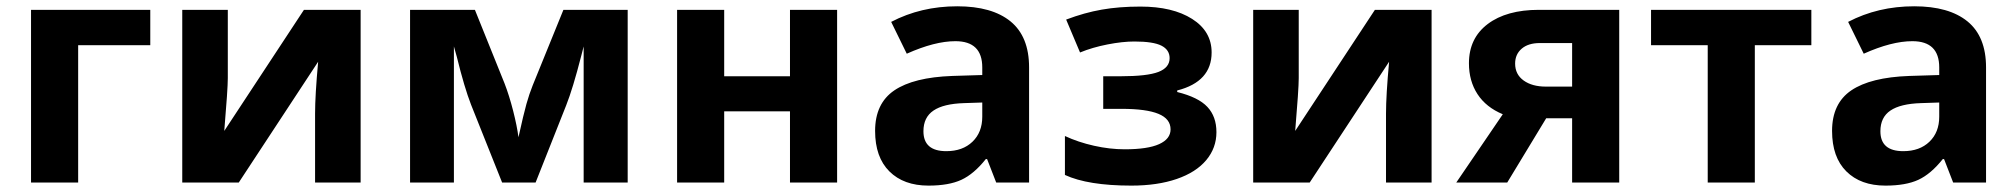

<svg xmlns="http://www.w3.org/2000/svg" viewBox="-20 -577 6374 607"><path d="M455.1 -545.9V-434.1H227.1V0H78.1V-545.9Z M700.2 -545.9V-330.1Q700.2 -295.9 689 -163.1L940.9 -545.9H1120.1V0H976.1V-217.8Q976.1 -275.9 985.8 -381.8L734.9 0H556.2V-545.9Z M1964.4 0H1825.2V-430.2L1817.4 -399.9Q1791 -296.9 1770 -244.1L1673.3 0H1567.4L1469.2 -246.1Q1448.2 -299.8 1424.3 -397L1415 -430.2V0H1276.4V-545.9H1481.4L1575.2 -313Q1589.8 -275.4 1602.3 -226.6Q1614.7 -177.7 1619.1 -143.1Q1635.3 -216.3 1644.3 -248.3Q1653.3 -280.3 1664.1 -307.1Q1674.8 -334 1761.2 -545.9H1964.4Z M2269.5 -545.9V-335.9H2477.5V-545.9H2626.5V0H2477.5V-225.1H2269.5V0H2120.6V-545.9Z M3129.4 0 3100.6 -74.2H3096.7Q3059.1 -26.9 3019.3 -8.5Q2979.5 9.8 2915.5 9.8Q2836.9 9.8 2791.7 -35.2Q2746.6 -80.1 2746.6 -163.1Q2746.6 -250 2807.4 -291.3Q2868.2 -332.5 2990.7 -336.9L3085.4 -339.8V-363.8Q3085.4 -446.8 3000.5 -446.8Q2935.1 -446.8 2846.7 -407.2L2797.4 -507.8Q2891.6 -557.1 3006.3 -557.1Q3116.2 -557.1 3174.8 -509.3Q3233.4 -461.4 3233.4 -363.8V0ZM3085.4 -252.9 3027.8 -251Q2962.9 -249 2931.2 -227.5Q2899.4 -206.1 2899.4 -162.1Q2899.4 -99.1 2971.7 -99.1Q3023.4 -99.1 3054.4 -128.9Q3085.4 -158.7 3085.4 -208Z M3522.5 -335.9Q3606.9 -335.9 3642.3 -349.6Q3677.7 -363.3 3677.7 -393.1Q3677.7 -419.4 3651.9 -432.6Q3626 -445.8 3566.4 -445.8Q3528.8 -445.8 3481.2 -436.5Q3433.6 -427.2 3394.5 -411.1L3350.6 -515.1Q3408.7 -537.1 3463.4 -546.6Q3518.1 -556.2 3585.4 -556.2Q3687.5 -556.2 3749 -517.1Q3810.5 -478 3810.5 -411.1Q3810.5 -318.8 3701.7 -291V-286.1Q3768.6 -269.5 3797.1 -239Q3825.7 -208.5 3825.7 -159.2Q3825.7 -109.4 3793.5 -70.8Q3761.2 -32.2 3700.2 -11.2Q3639.2 9.8 3556.6 9.8Q3419.9 9.8 3346.7 -23.9V-147Q3388.7 -127.4 3438.7 -116.2Q3488.8 -105 3535.6 -105Q3608.4 -105 3644.5 -121.3Q3680.7 -137.7 3680.7 -168Q3680.7 -201.2 3642.6 -217Q3604.5 -232.9 3525.4 -232.9H3467.8V-335.9Z M4085.9 -545.9V-330.1Q4085.9 -295.9 4074.7 -163.1L4326.7 -545.9H4505.9V0H4361.8V-217.8Q4361.8 -275.9 4371.6 -381.8L4120.6 0H3941.9V-545.9Z M4745.1 0H4584L4731 -215.8Q4678.2 -237.8 4651.1 -279.3Q4624 -320.8 4624 -377Q4624 -456.1 4683.3 -501Q4742.7 -545.9 4845.2 -545.9H5099.1V0H4950.2V-203.1H4868.2ZM4770 -376Q4770 -341.8 4796.9 -322.5Q4823.7 -303.2 4867.2 -303.2H4950.2V-440.9H4848.1Q4811.5 -440.9 4790.8 -423.1Q4770 -405.3 4770 -376Z M5706.5 -545.9V-434.1H5527.8V0H5378.9V-434.1H5199.7V-545.9Z M6154.8 0 6126 -74.2H6122.1Q6084.5 -26.9 6044.7 -8.5Q6004.9 9.8 5940.9 9.8Q5862.3 9.8 5817.1 -35.2Q5772 -80.1 5772 -163.1Q5772 -250 5832.8 -291.3Q5893.6 -332.5 6016.1 -336.9L6110.8 -339.8V-363.8Q6110.8 -446.8 6025.9 -446.8Q5960.4 -446.8 5872.1 -407.2L5822.8 -507.8Q5917 -557.1 6031.7 -557.1Q6141.6 -557.1 6200.2 -509.3Q6258.8 -461.4 6258.8 -363.8V0ZM6110.8 -252.9 6053.2 -251Q5988.3 -249 5956.5 -227.5Q5924.8 -206.1 5924.8 -162.1Q5924.8 -99.1 5997.1 -99.1Q6048.8 -99.1 6079.8 -128.9Q6110.8 -158.7 6110.8 -208Z"/></svg>

Font: Zoram GWebM
Style: Bold
Weight: 700
Foundry: Ascender Corporation
Version: Version 1.000